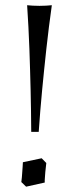

<svg xmlns="http://www.w3.org/2000/svg" viewBox="-20 -699 276 729"><path d="M176.8 -679.2Q170.9 -638.7 165.8 -596.7Q160.6 -554.7 156 -513.4Q151.4 -472.2 147.5 -432.9Q143.6 -393.6 140.1 -358.4Q132.3 -276.4 127 -198.2H98.6Q98.1 -276.4 96.2 -358.4Q95.2 -393.6 94.2 -432.9Q93.3 -472.2 91.6 -513.4Q89.8 -554.7 87.9 -596.7Q85.9 -638.7 83 -679.2Q91.8 -678.2 104.5 -677.5Q117.2 -676.8 129.9 -676.8Q142.6 -676.8 154.8 -677.5Q167 -678.2 176.8 -679.2ZM79.1 9.8 61 -7.8Q63.5 -27.3 64.2 -41.5Q64.9 -55.7 65.9 -64.9Q66.4 -75.7 66.9 -83L138.2 -98.1L155.8 -80.1Q153.3 -60.1 152.1 -46.4Q150.9 -32.7 150.4 -23.4Q149.4 -12.7 149.9 -5.9Z"/></svg>

Font: Simonetta
Style: Italic
Weight: 400
Italic angle: -2°
Designer: Gayaneh Bagdasaryan
Foundry: BrownFox
Version: Version 1.001